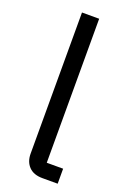

<svg xmlns="http://www.w3.org/2000/svg" viewBox="-144 -790 560 840"><g transform="rotate(20 136.0 -370.0)"><path d="M169.9 0H241.2V-69.8H165V-740.2H85V-83Q85 -45.9 106.9 -22.9Q128.9 0 169.9 0Z"/></g></svg>

Font: Plexus Sans
Style: Regular
Weight: 400
Version: Version 2.001;PS 002.001;hotconv 1.0.70;makeotf.lib2.5.58329